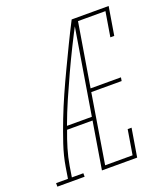

<svg xmlns="http://www.w3.org/2000/svg" viewBox="-175 -831 810 927"><g transform="rotate(-20 230.0 -367.5)"><path d="M-40 0V-18H21L30 -74Q39 -130 58 -186.5Q77 -243 98.5 -298.5Q120 -354 144.5 -409Q169 -464 195 -518.5Q221 -573 247 -627Q273 -681 301 -735H310V-731L319 -727Q288 -669 259.5 -611.5Q231 -554 204 -495.5Q177 -437 151.5 -378.5Q126 -320 104 -260H232L229 -242H98Q82 -200 69.5 -158Q57 -116 50 -74L41 -18H100V0ZM189 0 310 -735H491L467 -590H447L468 -717H327L273 -391H429L426 -373H270L212 -18H353L374 -145H394L370 0Z"/></g></svg>

Font: Iosevka Curly Slab Thin
Style: Italic
Weight: 100
Italic angle: -9°
Monospace: yes
Designer: Belleve Invis
Foundry: Belleve Invis
Version: Version 22.1.2; ttfautohint (v1.8.4)